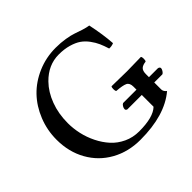

<svg xmlns="http://www.w3.org/2000/svg" viewBox="-162 -836 1025 1025"><g transform="rotate(-45 350.5 -324.0)"><path d="M379.9 -658.2Q418.5 -658.2 452.1 -652.6Q485.8 -647 505.6 -639.9Q525.4 -632.8 549.1 -625.2Q572.8 -617.7 590.8 -615.2Q608.9 -529.8 613.8 -459Q597.2 -451.7 579.1 -453.1Q570.3 -481.9 560.5 -503.9Q550.8 -525.9 533.7 -549.1Q516.6 -572.3 495.1 -587.2Q473.6 -602.1 440.4 -611.6Q407.2 -621.1 366.2 -621.1Q286.6 -621.1 225.1 -558.1Q186 -518.1 163.6 -458.5Q141.1 -398.9 141.1 -327.1Q141.1 -286.6 150.4 -245.1Q159.7 -203.6 179.2 -164.3Q198.7 -125 226.3 -94.5Q253.9 -64 293.7 -45.4Q333.5 -26.9 379.9 -26.9Q486.8 -26.9 526.9 -65.9V-154.8H418Q408.2 -157.7 408.2 -166Q408.2 -173.8 413.6 -182.9Q418.9 -191.9 425.8 -194.8H526.9V-217.8Q526.9 -245.6 509.3 -254.2Q491.7 -262.7 445.8 -266.1Q441.4 -270.5 441.4 -283.9Q441.4 -297.4 445.8 -301.8Q523.9 -299.8 561 -299.8Q596.7 -299.8 667 -301.8Q671.4 -297.4 671.4 -283.9Q671.4 -270.5 667 -266.1Q643.6 -263.7 632.3 -253.2Q621.1 -242.7 621.1 -217.8V-194.8H688Q698.7 -193.4 701.2 -184.1Q701.2 -176.8 695.3 -167.2Q689.5 -157.7 682.1 -154.8H621.1V-102.1Q621.1 -86.9 637.2 -74.2Q538.1 9.8 353 9.8Q261.7 9.8 189.5 -30.5Q117.2 -70.8 76.7 -143.1Q36.1 -215.3 36.1 -307.1Q36.1 -379.4 62.3 -444.3Q88.4 -509.3 133.5 -556.2Q178.7 -603 242.9 -630.6Q307.1 -658.2 379.9 -658.2Z"/></g></svg>

Font: Common Serif News
Style: Regular
Weight: 450
Designer: Philipp H. Poll, Khaled Hosny
Foundry: Stefan Peev, Context Ltd.
Version: Version 1.026